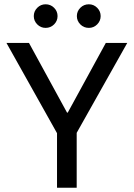

<svg xmlns="http://www.w3.org/2000/svg" viewBox="-20 -875 623 895"><path d="M245.8 0V-254.2L10 -675H115L292.5 -350H295.8L473.3 -675H573.3L337.5 -255.8V0ZM394.2 -745Q370.8 -745 354.6 -761.2Q338.3 -777.5 338.3 -800Q338.3 -822.5 354.6 -838.8Q370.8 -855 394.2 -855Q416.7 -855 432.9 -838.8Q449.2 -822.5 449.2 -800Q449.2 -777.5 432.9 -761.2Q416.7 -745 394.2 -745ZM192.5 -745Q170 -745 153.8 -761.2Q137.5 -777.5 137.5 -800Q137.5 -822.5 153.8 -838.8Q170 -855 192.5 -855Q215.8 -855 232.1 -838.8Q248.3 -822.5 248.3 -800Q248.3 -777.5 232.1 -761.2Q215.8 -745 192.5 -745Z"/></svg>

Font: Funnel Sans
Style: Regular
Weight: 400
Designer: NORD ID, Kristian Moeller
Foundry: Dicotype
Version: Version 1.000